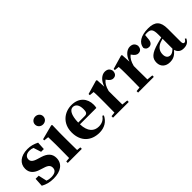

<svg xmlns="http://www.w3.org/2000/svg" viewBox="125 -1809 2816 2816"><g transform="rotate(-45 1533.5 -401.0)"><path d="M238 17C390 17 482 -51 482 -168C482 -250 436 -305 331 -337L272 -355C194 -378 174 -408 174 -444C174 -494 214 -525 276 -525C305 -525 326 -520 347 -510L385 -392H442L449 -518C390 -547 339 -563 272 -563C125 -563 43 -487 43 -382C43 -297 96 -245 186 -218L244 -199C324 -176 343 -146 343 -104C343 -49 301 -22 225 -22C193 -22 168 -27 142 -37L112 -169H48L40 -33C99 0 160 17 238 17Z M690 -655C738 -655 776 -689 776 -738C776 -784 738 -819 690 -819C643 -819 604 -784 604 -738C604 -689 643 -655 690 -655ZM610 0H838V-31L777 -37C776 -95 775 -182 775 -238V-392L779 -553L766 -562L536 -502V-478L610 -470C612 -423 613 -384 613 -318V-238L611 -37L546 -31V0Z M1190 17C1294 17 1372 -31 1414 -118L1395 -131C1362 -84 1318 -54 1247 -54C1150 -54 1078 -119 1073 -274H1413C1418 -293 1420 -310 1420 -335C1420 -462 1339 -563 1184 -563C1037 -563 902 -461 902 -275C902 -88 1021 17 1190 17ZM1073 -310C1077 -466 1122 -528 1177 -528C1231 -528 1268 -484 1268 -395C1268 -333 1254 -310 1208 -310Z M1716 -321C1735 -395 1760 -439 1802 -472L1809 -463C1835 -426 1859 -403 1897 -403C1947 -403 1969 -438 1971 -484C1961 -544 1922 -563 1874 -563C1815 -563 1747 -511 1716 -411L1708 -553L1695 -562L1477 -499V-475L1550 -467C1553 -419 1554 -387 1554 -321V-238C1554 -182 1553 -96 1552 -38L1485 -31V0H1811V-31L1718 -40L1716 -238Z M2236 -321C2255 -395 2280 -439 2322 -472L2329 -463C2355 -426 2379 -403 2417 -403C2467 -403 2489 -438 2491 -484C2481 -544 2442 -563 2394 -563C2335 -563 2267 -511 2236 -411L2228 -553L2215 -562L1997 -499V-475L2070 -467C2073 -419 2074 -387 2074 -321V-238C2074 -182 2073 -96 2072 -38L2005 -31V0H2331V-31L2238 -40L2236 -238Z M2938 16C3003 16 3041 -7 3067 -62L3049 -75C3030 -45 3019 -37 3004 -37C2985 -37 2975 -50 2975 -88V-357C2975 -502 2916 -563 2774 -563C2619 -563 2532 -503 2523 -410C2532 -376 2557 -358 2593 -358C2631 -358 2665 -384 2668 -453L2675 -524C2690 -527 2703 -528 2717 -528C2793 -528 2817 -497 2817 -393V-332L2720 -306C2557 -261 2506 -210 2506 -119C2506 -35 2566 17 2652 17C2732 17 2770 -14 2821 -70C2836 -17 2873 16 2938 16ZM2817 -99C2776 -60 2751 -51 2730 -51C2685 -51 2655 -80 2655 -140C2655 -213 2694 -259 2759 -287C2773 -292 2794 -298 2817 -305Z"/></g></svg>

Font: Noto Serif SC Black
Style: Regular
Weight: 900
Designer: Ryoko NISHIZUKA 西塚涼子 (kana & ideographs); Frank Grießhammer (Latin, Greek & Cyrillic); Wenlong ZHANG 张文龙 (bopomofo); San
Foundry: Adobe
Version: Version 2.001;hotconv 1.1.0;makeotfexe 2.6.0